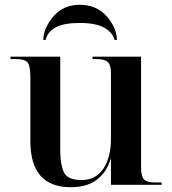

<svg xmlns="http://www.w3.org/2000/svg" viewBox="-20 -773 721 803"><path d="M276 10Q346 10 387 -23Q428 -56 442 -107H444V0H656V-10H626Q594 -10 582 -23Q570 -36 570 -74V-536H367V-526H382Q417 -526 430.5 -514Q444 -502 444 -467V-193Q444 -114 412 -67Q380 -20 321 -20Q262 -20 247 -53Q232 -86 232 -141V-536H24V-526H46Q84 -526 95.5 -511.5Q107 -497 107 -452V-183Q107 10 276 10ZM161 -606H171Q178 -639 212 -658Q246 -677 313 -677Q380 -677 415.5 -657.5Q451 -638 459 -606H469Q468 -657 426 -705Q384 -753 313 -753Q245 -753 203.5 -704.5Q162 -656 161 -606Z"/></svg>

Font: Noto Serif Display Semi
Style: Regular
Weight: 600
Designer: Monotype Design Team
Foundry: Monotype Imaging Inc.
Version: Version 1.900